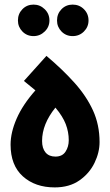

<svg xmlns="http://www.w3.org/2000/svg" viewBox="-20 -811 479 835"><path d="M218 4Q133 4 79.5 -44Q26 -92 26 -182Q26 -235 52.5 -295.5Q79 -356 134 -418L84 -459L182 -568Q252 -509 304 -451Q356 -393 384.5 -330.5Q413 -268 413 -193Q413 -148 391 -102.5Q369 -57 325.5 -26.5Q282 4 218 4ZM221 -130Q251 -130 265 -151.5Q279 -173 279 -201Q279 -237 266 -271Q253 -305 221 -343Q163 -271 163 -198Q163 -166 178 -148Q193 -130 221 -130ZM296 -654Q267 -654 247.5 -674Q228 -694 228 -722Q228 -751 247.5 -771Q267 -791 296 -791Q325 -791 345 -771Q365 -751 365 -722Q365 -694 345 -674Q325 -654 296 -654ZM126 -654Q97 -654 77.5 -674Q58 -694 58 -722Q58 -751 77.5 -771Q97 -791 126 -791Q154 -791 174.5 -771Q195 -751 195 -722Q195 -694 174.5 -674Q154 -654 126 -654Z"/></svg>

Font: Noto Sans Arabic ExtCond ExtBd
Style: Regular
Weight: 800
Width: 2
Designer: Monotype Design Team, Nadine Chahine, Nizar Qandah and Khaled Hosny
Foundry: Monotype Imaging Inc.
Version: Version 2.012; ttfautohint (v1.8.4.7-5d5b)